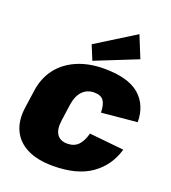

<svg xmlns="http://www.w3.org/2000/svg" viewBox="-177 -1138 1136 1279"><g transform="rotate(20 391.0 -498.0)"><path d="M346 13Q237 13 164.5 -23Q92 -59 60 -126.5Q28 -194 41 -288L59 -414Q72 -508 123 -574.5Q174 -641 257.5 -677Q341 -713 448 -713Q618 -713 698 -644.5Q778 -576 779 -454L527 -430Q526 -488 506.5 -514.5Q487 -541 439 -541Q391 -541 358 -508Q325 -475 315 -408L299 -294Q289 -226 312.5 -192.5Q336 -159 385 -159Q433 -159 461.5 -187Q490 -215 506 -274L751 -249Q716 -127 616 -57Q516 13 346 13ZM652 -854 355 -735 313 -837 589 -1009Z"/></g></svg>

Font: Pathway Extreme 28pt Black
Style: Italic
Weight: 900
Italic angle: -8°
Designer: Eduardo Rodriguez Tunni
Foundry: Eduardo Rodriguez Tunni
Version: Version 1.001;gftools[0.9.26]